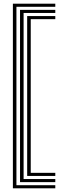

<svg xmlns="http://www.w3.org/2000/svg" viewBox="-20 -820 350 1040"><path d="M49.8 200V-800H279.5V-783.2H69V183.2H279.5V200ZM88.5 166.5V-766.5H279.5V-749.8H107.8V149.8H279.5V166.5ZM127.2 133V-733H279.5V-716.2H146.5V116.2H279.5V133Z"/></svg>

Font: Big Shoulders Inline Text Thin SemiBold
Style: Regular
Weight: 600
Version: Version 2.002